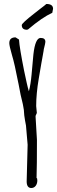

<svg xmlns="http://www.w3.org/2000/svg" viewBox="-20 -945 290 977"><path d="M123.5 -795.9C170.9 -836.4 211.9 -864.3 246.1 -879.9C248.5 -892.6 250 -898.4 250 -900.4C250 -916.5 238.8 -924.8 215.8 -924.8C211.9 -920.9 201.2 -912.6 183.1 -898.9L151.4 -874C113.8 -844.7 90.8 -823.7 90.8 -817.4C90.8 -801.8 99.1 -793.5 117.7 -793.5ZM139.2 11.7C159.2 11.7 169.9 -6.8 169.9 -26.4L168.9 -36.6C168 -37.1 167.5 -38.1 166 -39.6C167.5 -83 168 -144.5 168 -232.9L161.1 -350.1V-355.5L167.5 -370.1L164.1 -405.3C164.1 -446.8 168.5 -493.7 177.2 -544.9L190.4 -622.6L195.3 -649.4C198.7 -668.5 201.2 -680.2 201.7 -685.5C202.1 -691.9 203.6 -698.7 205.1 -703.6C207.5 -714.4 210.9 -725.6 210.9 -731.9C210.9 -745.6 203.1 -752 186.5 -752C168.5 -752 156.2 -724.1 149.9 -667.5C147.5 -644 144.5 -610.4 140.6 -564.9C137.7 -532.7 133.3 -504.4 127 -480.5C120.6 -500.5 112.8 -536.6 102.5 -585.9C87.9 -659.7 78.1 -716.3 76.7 -743.7L59.1 -754.9C38.1 -754.9 27.3 -745.1 27.3 -725.6C27.3 -716.8 31.7 -696.3 41 -664.6C49.8 -636.2 60.5 -588.4 73.7 -520.5V-521L85 -462.4C86.4 -455.1 88.9 -444.3 92.3 -431.6C95.2 -421.9 97.2 -409.7 99.1 -398.9C101.1 -389.2 102.1 -381.8 102.1 -375.5C102.1 -366.7 104 -352.1 107.4 -332C111.8 -312 113.8 -297.4 113.8 -287.6C117.7 -238.8 120.1 -212.4 120.6 -208.5L115.7 -21.5C115.7 0.5 124 11.7 139.2 11.7Z"/></svg>

Font: Amatic Mod Bold ONEptTWO
Style: Bold
Weight: 700
Designer: David Occhino Design
Foundry: David Occhino Design
Version: Version 1.2